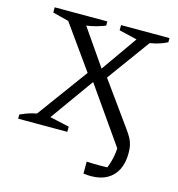

<svg xmlns="http://www.w3.org/2000/svg" viewBox="-122 -758 992 1068"><g transform="rotate(15 373.5 -223.5)"><path d="M498 204Q478 204 455 201V132Q473 133 491.5 133.5Q510 134 529 134Q547 134 566 133.5Q585 133 603 132L568 147Q585 110 593 72Q601 34 601 -7Q601 -25 599.5 -43.5Q598 -62 595 -81L620 45L359 -328L425 -374L619 -104Q639 -77 649.5 -57Q660 -37 664 -17.5Q668 2 668 27Q668 83 648 122.5Q628 162 590 183Q552 204 498 204ZM25 0V-24Q59 -40 93 -49Q127 -58 163 -62L308 -30V0ZM103 -10V-33L350 -370H427L388 -323L164 -10ZM186 -589 61 -621V-651H364V-627Q325 -611 280 -602Q235 -593 186 -589ZM348 -324 137 -620V-641H227L413 -372H389L578 -641H642V-622L425 -324ZM579 -589 443 -621V-651H722V-627Q691 -611 655 -602Q619 -593 579 -589Z"/></g></svg>

Font: Piazzolla 24pt
Style: Regular
Weight: 400
Designer: Juan Pablo del Peral
Foundry: Huerta Tipografica
Version: Version 2.005